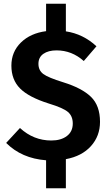

<svg xmlns="http://www.w3.org/2000/svg" viewBox="-20 -849 585 1029"><path d="M516 -196Q516 -120 467.5 -66Q419 -12 333 4V160H227V10Q96 0 13 -83L87 -163Q160 -96 255 -96Q307 -96 338.5 -120Q370 -144 370 -187Q370 -227 344 -249Q318 -271 242 -294Q134 -328 87.5 -375Q41 -422 41 -497Q41 -571 92 -621Q143 -671 227 -682V-829H333V-681Q426 -667 497 -601L429 -522Q365 -579 283 -579Q239 -579 212.5 -560.5Q186 -542 186 -507Q186 -472 212 -452.5Q238 -433 319 -408Q419 -377 467.5 -330Q516 -283 516 -196Z"/></svg>

Font: Fira Sans SemiBold
Style: Regular
Weight: 600
Designer: bBox Type GmbH & Carrois Corporate GbR & Edenspiekermann AG
Foundry: bBox Type GmbH & Carrois Corporate GbR & Edenspiekermann AG
Version: Version 4.301;PS 004.301;hotconv 1.0.88;makeotf.lib2.5.64775